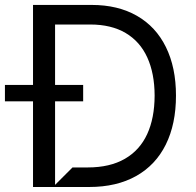

<svg xmlns="http://www.w3.org/2000/svg" viewBox="-46 -747 781 767"><path d="M320.3 -727.3Q425.1 -727.3 500.9 -683.9Q576.7 -640.6 616.8 -558.9Q657 -477.3 657 -365.1Q657 -251.4 616.3 -169.4Q575.6 -87.4 497.7 -43.7Q419.7 0 310.4 0H85.9V-342.3H-26.3V-407.7H85.9V-727.3ZM304.7 -78.1Q393.1 -78.1 452.8 -112.6Q512.4 -147 541.9 -211.1Q571.4 -275.2 571.7 -365.1Q571.4 -453.8 542.4 -517.4Q513.5 -581 456 -615.1Q398.4 -649.1 314.6 -649.1H174V-407.7H286.2V-342.3H174V-8.5L243.6 -78.1Z"/></svg>

Font: Riot Sans
Style: Regular
Weight: 400
Designer: Rasmus Andersson
Foundry: rsms
Version: Version 4.001